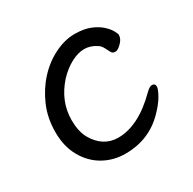

<svg xmlns="http://www.w3.org/2000/svg" viewBox="-121 -617 772 767"><g transform="rotate(-30 265.0 -234.0)"><path d="M250 23.9Q195.8 23.9 150.4 -1.5Q105 -26.9 77.4 -75.4Q49.8 -124 49.8 -189.9Q49.8 -254.9 73 -308.8Q96.2 -362.8 133.5 -403.8Q170.9 -444.8 218.5 -468.5Q266.1 -492.2 311 -492.2Q355 -492.2 384 -480Q413.1 -467.8 430.7 -451.4Q448.2 -435.1 456.1 -420.4Q463.9 -405.8 463.9 -400.9Q463.9 -382.8 447 -366Q430.2 -349.1 418.9 -349.1Q406.7 -349.1 401.9 -356.9Q395 -371.1 387.9 -383.5Q380.9 -396 372.1 -401.9Q344.2 -420.9 314.9 -420.9Q286.1 -420.9 253.7 -403.6Q221.2 -386.2 192.9 -356Q129.9 -286.1 129.9 -199.2Q129.9 -149.4 147.9 -115.2Q187 -46.4 256.8 -45.9Q351.1 -45.9 449.2 -144Q466.3 -161.1 477.1 -161.1Q492.2 -161.1 492.2 -146Q492.2 -134.8 477.5 -108.4Q462.9 -82 433.1 -51.8Q359.9 23.9 250 23.9Z"/></g></svg>

Font: LXGW WenKai Screen R
Style: Regular
Weight: 400
Designer: Fontworks Inc.
Version: Version 1.235;May 31, 2022